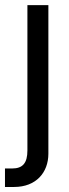

<svg xmlns="http://www.w3.org/2000/svg" viewBox="-47 -536 273 760"><path d="M61.5 -515.6V59.6C61.5 109.4 43 130.9 1 130.9H-27.3V204.1H8.8C95.7 204.1 144.5 147 144.5 72.3V-515.6Z"/></svg>

Font: Raveo Display Display
Style: Regular
Weight: 400
Designer: Jakub Foglar, Rasmus Andersson (Inter)
Foundry: Jakubfoglar.com
Version: Version 1.100;Glyphs 3.2.3 (3260)